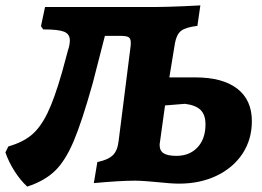

<svg xmlns="http://www.w3.org/2000/svg" viewBox="-34 -670 970 712"><path d="M900 -221Q900 -153 865.5 -100.5Q831 -48 769.5 -18.5Q708 11 630 11Q601 11 545 5Q534 4 509.5 2Q485 0 467 0Q411 0 314 9L327 -69Q366 -77 384 -94Q402 -111 406 -148L450 -496Q451 -502 451 -512Q451 -527 443 -532Q435 -537 412 -537H355L310 -362Q270 -219 239 -146Q208 -73 169.5 -36Q131 1 67 22Q41 -2 19.5 -36Q-2 -70 -14 -105L-3 -127Q50 -142 83 -169.5Q116 -197 142 -250.5Q168 -304 196 -402L218 -483Q225 -504 225 -520Q225 -544 203.5 -552.5Q182 -561 126 -561L118 -573L133 -644H501Q582 -643 709 -650L698 -574Q655 -569 638 -556Q621 -543 615 -511L594 -383H690Q792 -383 846 -341Q900 -299 900 -221ZM652 -285 578 -279 559 -142Q558 -138 558 -132Q558 -111 573 -101.5Q588 -92 620 -92Q669 -92 698.5 -123.5Q728 -155 728 -209Q728 -244 710 -262Q692 -280 652 -285Z"/></svg>

Font: Alegreya SC ExtraBold
Style: Italic
Weight: 800
Italic angle: -7°
Designer: Juan Pablo del Peral
Foundry: Huerta Tipografica
Version: Version 2.007; ttfautohint (v1.6)